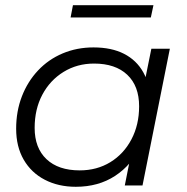

<svg xmlns="http://www.w3.org/2000/svg" viewBox="-20 -712 718 737"><path d="M271 5Q204 5 152 -22Q100 -49 71 -99Q42 -149 42 -218Q42 -285 64 -342Q86 -399 126 -441.5Q166 -484 220.5 -507Q275 -530 339 -530Q408 -530 456 -505.5Q504 -481 530 -434.5Q556 -388 556 -322Q556 -227 521 -153Q486 -79 422 -37Q358 5 271 5ZM286 -58Q352 -58 403.5 -89.5Q455 -121 484.5 -177Q514 -233 514 -304Q514 -382 468.5 -425Q423 -468 341 -468Q276 -468 224 -436Q172 -404 142.5 -348.5Q113 -293 113 -221Q113 -144 158.5 -101Q204 -58 286 -58ZM459 0 489 -151 519 -257 529 -367 561 -525H632L527 0ZM251 -645 260 -692H569L559 -645Z"/></svg>

Font: MOST Montserrat
Style: Italic
Weight: 400
Italic angle: -11.3°
Designer: Julieta Ulanovsky
Foundry: Julieta Ulanovsky
Version: Version 8.000;March 11, 2024;FontCreator 15.0.0.2926 64-bit